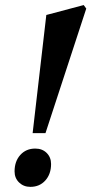

<svg xmlns="http://www.w3.org/2000/svg" viewBox="-20 -726 361 759"><path d="M109 -199.7 163.1 -666.8 310.9 -706 321 -692.1 159.8 -199.7ZM100.1 12.7Q73.5 12.7 55.6 -4.5Q37.6 -21.8 37.6 -48.4Q37.6 -88.3 60.3 -113.5Q83 -138.7 119.4 -138.7Q147 -138.7 164.4 -121.5Q181.9 -104.2 181.9 -77.6Q181.9 -37.9 159.2 -12.6Q136.5 12.7 100.1 12.7Z"/></svg>

Font: Platypi Light
Style: Italic
Weight: 300
Italic angle: -13°
Designer: David Sargent
Foundry: Bolt Cutter Type
Version: Version 1.200